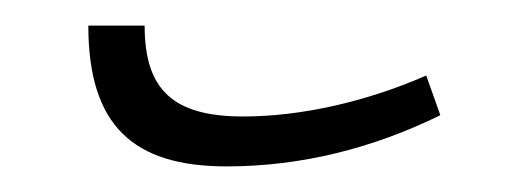

<svg xmlns="http://www.w3.org/2000/svg" viewBox="-20 -349 408 150"><path d="M157 -219C215 -219 271 -233 324 -259L313 -290C265 -269 214 -258 170 -258C115 -258 93 -279 93 -329H49C49 -251 84 -219 157 -219Z"/></svg>

Font: Noto Serif Armenian Condensed Light
Style: Regular
Weight: 300
Width: 3
Designer: Monotype Design Team
Foundry: Monotype Imaging Inc.
Version: Version 2.008